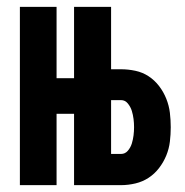

<svg xmlns="http://www.w3.org/2000/svg" viewBox="-20 -540 540 560"><path d="M38 0V-520H145V-312H196V-520H304V-338H333Q354 -338 375 -333.5Q396 -329 413.5 -317.5Q431 -306 444 -289Q457 -272 465 -252Q473 -232 475.5 -211Q478 -190 478 -169Q478 -148 475.5 -127Q473 -106 465 -86.5Q457 -67 444 -50Q431 -33 413.5 -21.5Q396 -10 375 -5Q354 0 333 0H196V-208H145V0ZM304 -91H333Q345 -91 353 -100.5Q361 -110 364.5 -121.5Q368 -133 369.5 -145Q371 -157 371 -169Q371 -181 369.5 -193Q368 -205 364.5 -216.5Q361 -228 353 -238Q345 -248 333 -248H304Z"/></svg>

Font: Iosevka Curly Extrabold
Style: Regular
Weight: 800
Monospace: yes
Designer: Belleve Invis
Foundry: Belleve Invis
Version: Version 22.1.2; ttfautohint (v1.8.4)